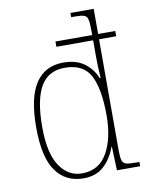

<svg xmlns="http://www.w3.org/2000/svg" viewBox="-86 -823 694 895"><g transform="rotate(-10 261.0 -375.0)"><path d="M237 10Q153 10 106.5 -55Q60 -120 60 -262Q60 -403 105 -470.5Q150 -538 236 -538Q296 -538 334 -511Q372 -484 392 -437H396Q394 -463 393 -489Q392 -515 392 -538V-616H218V-641H392V-660Q392 -698 388 -714.5Q384 -731 370.5 -735.5Q357 -740 329 -740H310V-760H420V-641H501V-616H420V-91Q420 -58 424.5 -43Q429 -28 443.5 -24Q458 -20 489 -20H506V0H396L392 -112H390Q370 -57 333 -23.5Q296 10 237 10ZM236 -14Q315 -15 354 -83.5Q393 -152 393 -261Q393 -386 360 -449.5Q327 -513 239 -513Q161 -513 124.5 -450.5Q88 -388 88 -259Q88 -134 129 -73.5Q170 -13 236 -14Z"/></g></svg>

Font: Noto Serif Hebrew SemiCondensed Thin
Style: Regular
Weight: 100
Width: 4
Designer: Monotype Design Team
Foundry: Monotype Imaging Inc.
Version: Version 2.004; ttfautohint (v1.8.4.7-5d5b)